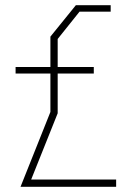

<svg xmlns="http://www.w3.org/2000/svg" viewBox="-20 -719 506 739"><path d="M59 0 174 -288V-436H40V-461H174V-578L272 -699H406V-674H286L202 -569V-461H341V-436H202V-283L100 -28H427V0Z"/></svg>

Font: Turret Road ExtraLight
Style: Regular
Weight: 275
Designer: Noponies
Foundry: Noponies
Version: Version 1.001; ttfautohint (v1.8)